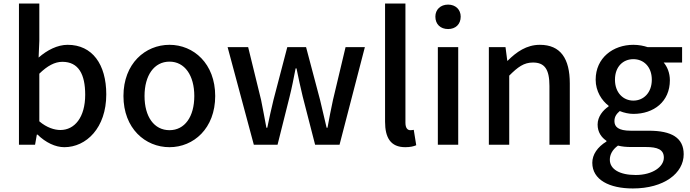

<svg xmlns="http://www.w3.org/2000/svg" viewBox="-20 -817 3895 1084"><path d="M343 14C467 14 580 -95 580 -284C580 -454 501 -564 362 -564C304 -564 246 -534 198 -492L202 -586V-797H87V0H178L188 -57H192C238 -12 293 14 343 14ZM321 -83C288 -83 244 -96 202 -132V-401C247 -445 289 -468 332 -468C424 -468 461 -397 461 -282C461 -154 401 -83 321 -83Z M937 14C1073 14 1195 -92 1195 -275C1195 -458 1073 -564 937 -564C800 -564 677 -458 677 -275C677 -92 800 14 937 14ZM937 -82C850 -82 796 -158 796 -275C796 -391 850 -469 937 -469C1023 -469 1077 -391 1077 -275C1077 -158 1023 -82 937 -82Z M1413 0H1547L1615 -271C1628 -323 1638 -374 1649 -431H1654C1666 -374 1676 -324 1689 -272L1759 0H1897L2040 -551H1931L1860 -253C1848 -199 1839 -149 1829 -96H1824C1811 -149 1800 -199 1787 -253L1708 -551H1602L1524 -253C1511 -200 1500 -149 1489 -96H1484C1474 -149 1465 -199 1454 -253L1381 -551H1265Z M2268 14C2297 14 2316 9 2330 3L2316 -84C2305 -82 2301 -82 2296 -82C2282 -82 2269 -93 2269 -124V-797H2154V-130C2154 -40 2185 14 2268 14Z M2452 0H2567V-551H2452ZM2510 -653C2552 -653 2581 -680 2581 -723C2581 -763 2552 -791 2510 -791C2467 -791 2438 -763 2438 -723C2438 -680 2467 -653 2510 -653Z M2740 0H2855V-390C2904 -439 2938 -464 2989 -464C3054 -464 3082 -427 3082 -332V0H3197V-346C3197 -486 3145 -564 3028 -564C2953 -564 2896 -524 2846 -474H2844L2834 -551H2740Z M3553 247C3729 247 3840 161 3840 54C3840 -39 3772 -79 3643 -79H3541C3471 -79 3449 -101 3449 -133C3449 -160 3462 -175 3479 -190C3503 -180 3532 -174 3556 -174C3671 -174 3762 -243 3762 -364C3762 -405 3747 -441 3727 -464H3831V-551H3636C3615 -558 3587 -564 3556 -564C3442 -564 3343 -491 3343 -367C3343 -301 3378 -249 3416 -220V-216C3384 -195 3354 -158 3354 -114C3354 -70 3376 -41 3404 -22V-18C3353 13 3324 56 3324 102C3324 198 3420 247 3553 247ZM3556 -249C3499 -249 3452 -293 3452 -367C3452 -441 3498 -483 3556 -483C3614 -483 3660 -440 3660 -367C3660 -293 3613 -249 3556 -249ZM3569 171C3478 171 3423 138 3423 85C3423 57 3436 29 3469 5C3492 11 3517 13 3543 13H3626C3692 13 3728 27 3728 73C3728 124 3665 171 3569 171Z"/></svg>

Font: Noto Sans CJK HK Medium
Style: Regular
Weight: 500
Designer: Ryoko NISHIZUKA 西塚涼子 (kana, bopomofo & ideographs); Paul D. Hunt (Latin, Greek & Cyrillic); Sandoll Communications 산돌커뮤니
Foundry: Adobe
Version: Version 2.004;hotconv 1.0.118;makeotfexe 2.5.65603